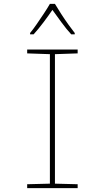

<svg xmlns="http://www.w3.org/2000/svg" viewBox="-20 -969 540 989"><path d="M120 0V-20L237 -23V-690L120 -694V-714H380V-694L263 -690V-23L380 -20V0ZM135 -799Q150 -817 169 -844.5Q188 -872 206.5 -900Q225 -928 237 -949H263Q276 -927 295 -897.5Q314 -868 333.5 -841Q353 -814 365 -799V-792H347Q322 -819 296.5 -854Q271 -889 250 -918Q231 -890 204 -854Q177 -818 153 -792H135Z"/></svg>

Font: Noto Sans Mono ExtraCondensed Thin
Style: Regular
Weight: 100
Width: 2
Designer: Monotype Design Team
Foundry: Monotype Imaging Inc.
Version: Version 2.014; ttfautohint (v1.8.4.7-5d5b)